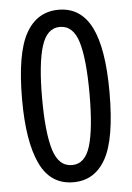

<svg xmlns="http://www.w3.org/2000/svg" viewBox="-53 -764 559 814"><g transform="rotate(-5 226.5 -357.0)"><path d="M227 10Q129 10 84.5 -85Q40 -180 40 -357Q40 -553 87.5 -638.5Q135 -724 227 -724Q321 -724 366.5 -634Q412 -544 412 -357Q412 -160 365 -75Q318 10 227 10ZM227 -63Q283 -63 305 -136.5Q327 -210 327 -357Q327 -505 305 -578Q283 -651 226 -651Q171 -651 148 -577Q125 -503 125 -357Q125 -211 147.5 -137Q170 -63 227 -63Z"/></g></svg>

Font: Noto Sans Bengali UI Condensed
Style: Regular
Weight: 400
Width: 3
Designer: Jelle Bosma - Monotype Design Team
Foundry: Monotype Imaging Inc.
Version: Version 2.003; ttfautohint (v1.8.4.7-5d5b)